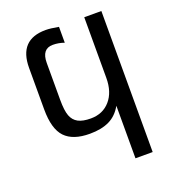

<svg xmlns="http://www.w3.org/2000/svg" viewBox="-134 -829 823 927"><g transform="rotate(-20 278.0 -365.0)"><path d="M402.8 0V-270Q377.9 -225.6 337.6 -206.1Q297.4 -186.5 236.8 -186.5Q150.9 -186.5 110.1 -229.2Q69.3 -272 69.3 -372.6V-585.9Q69.3 -730.5 206.5 -730.5Q231.4 -730.5 272.9 -722.7V-641.1Q244.6 -651.4 214.8 -651.4Q157.7 -651.4 157.7 -579.1V-389.6Q157.7 -334 168 -306.9Q178.2 -279.8 201.7 -267.1Q225.1 -254.4 266.6 -254.4Q328.6 -254.4 366 -297.4Q403.3 -340.3 403.3 -413.1V-724.6H491.2V0Z"/></g></svg>

Font: Arial
Style: Regular
Weight: 400
Designer: Steve Matteson
Foundry: Ascender Corporation
Version: Version 2.00.3